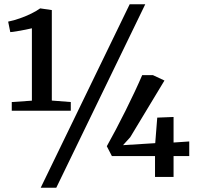

<svg xmlns="http://www.w3.org/2000/svg" viewBox="-20 -835 929 906"><path d="M130.5 -360V-701.5Q121 -699 100.5 -695Q80 -691 59.5 -687.5Q39 -684 28.5 -683.5L18.5 -733Q46 -738.5 74.8 -748.8Q103.5 -759 128.2 -771.2Q153 -783.5 169.5 -795.5L224.5 -787.5V-360.5L314 -353.5V-312.5H35.5V-353.5ZM592 -815H665.5L245.5 51H172ZM711.5 0V-98.5H508L484 -145Q503.5 -179.5 526.5 -223.2Q549.5 -267 572.8 -313.5Q596 -360 616.2 -403.2Q636.5 -446.5 651 -480.5H701.5L756 -455L594.5 -187.5L560.5 -150L712.5 -159.5L722 -280L799 -283V-162.5L873 -167.5V-98.5H799V0Z"/></svg>

Font: Merriweather 20pt Medium
Style: Regular
Weight: 500
Version: Version 2.100